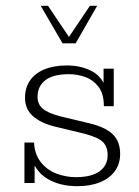

<svg xmlns="http://www.w3.org/2000/svg" viewBox="-20 -630 479 660"><path d="M245 10Q187 10 144.5 -14.5Q102 -39 85 -94L99 -101V-1H64V-140H97Q99 -100 120 -73Q141 -46 173.5 -33.5Q206 -21 241 -21Q294 -21 322 -41Q350 -61 350 -97Q350 -125 334 -141.5Q318 -158 268 -171L168 -195Q120 -207 93 -231Q66 -255 66 -294Q66 -328 83 -353Q100 -378 132.5 -391.5Q165 -405 210 -405Q259 -405 296.5 -385Q334 -365 347 -317L336 -313V-394H371V-265H337Q337 -307 319 -331Q301 -355 273.5 -365Q246 -375 217 -375Q162 -375 135.5 -354Q109 -333 109 -297Q109 -272 127 -256.5Q145 -241 188 -230L288 -206Q342 -193 367.5 -168.5Q393 -144 393 -101Q393 -67 375 -42Q357 -17 324 -3.5Q291 10 245 10ZM195 -481 120 -610H145L217 -503L289 -610H314L240 -481Z"/></svg>

Font: Rokkitt ExtraLight
Style: Regular
Weight: 250
Version: Version 3.103